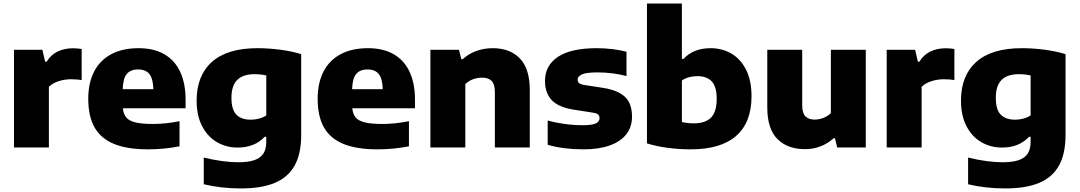

<svg xmlns="http://www.w3.org/2000/svg" viewBox="-20 -828 6061 1078"><path d="M58.5 -548.5H218L233.5 -481.5H242Q264.5 -519.5 302.5 -538.2Q340.5 -557 390 -557Q411.5 -557 438.5 -553V-378.5Q414 -383 378 -383Q342.5 -383 308.2 -371.8Q274 -360.5 254.5 -340.5V0H58.5Z M1022 -220H670Q673 -187 689.2 -168Q705.5 -149 741.5 -140.5Q777.5 -132 840.5 -132Q909 -132 988 -147.5V-6.5Q900.5 10.5 811.5 10.5Q694.5 10.5 620.5 -19.8Q546.5 -50 511 -112.5Q475.5 -175 475.5 -274Q475.5 -362 508.2 -425.8Q541 -489.5 604.2 -523.5Q667.5 -557.5 758 -557.5Q844 -557.5 903 -523.2Q962 -489 992 -424Q1022 -359 1022 -267.5ZM669 -327H841Q839.5 -386 819 -412Q798.5 -438 755.5 -438Q712 -438 691.2 -412Q670.5 -386 669 -327Z M1124 206.5V56.5Q1175.5 69.5 1225.5 76.2Q1275.5 83 1317.5 83Q1374.5 83 1409 70.8Q1443.5 58.5 1459.2 33.5Q1475 8.5 1475 -32V-60H1466Q1410 0.5 1314 0.5Q1251 0.5 1198.8 -29.5Q1146.5 -59.5 1115.2 -119Q1084 -178.5 1084 -263Q1084 -404 1170.2 -480.8Q1256.5 -557.5 1426 -557.5Q1488 -557.5 1554 -548.8Q1620 -540 1671 -524V-69.5Q1671 35 1634.5 101Q1598 167 1523.5 198.5Q1449 230 1333 230Q1221 230 1124 206.5ZM1475 -180V-404.5Q1443.5 -411.5 1408.5 -411.5Q1344.5 -411.5 1312 -379.2Q1279.5 -347 1279.5 -279Q1279.5 -212.5 1307.2 -184.2Q1335 -156 1388 -156Q1411.5 -156 1434.2 -162Q1457 -168 1475 -180Z M2310 -220H1958Q1961 -187 1977.2 -168Q1993.5 -149 2029.5 -140.5Q2065.5 -132 2128.5 -132Q2197 -132 2276 -147.5V-6.5Q2188.5 10.5 2099.5 10.5Q1982.5 10.5 1908.5 -19.8Q1834.5 -50 1799 -112.5Q1763.5 -175 1763.5 -274Q1763.5 -362 1796.2 -425.8Q1829 -489.5 1892.2 -523.5Q1955.5 -557.5 2046 -557.5Q2132 -557.5 2191 -523.2Q2250 -489 2280 -424Q2310 -359 2310 -267.5ZM1957 -327H2129Q2127.5 -386 2107 -412Q2086.5 -438 2043.5 -438Q2000 -438 1979.2 -412Q1958.5 -386 1957 -327Z M2396.5 -548.5H2557L2570 -496H2578.5Q2610 -525.5 2653.5 -541.5Q2697 -557.5 2747 -557.5Q2843 -557.5 2898.8 -500Q2954.5 -442.5 2954.5 -322.5V0H2758.5V-311Q2758.5 -355 2740.5 -373.5Q2722.5 -392 2686.5 -392Q2659.5 -392 2634.5 -382.5Q2609.5 -373 2592.5 -355.5V0H2396.5Z M3055 -15V-151.5Q3099 -139 3150.5 -132Q3202 -125 3253 -125Q3304 -125 3325 -135Q3346 -145 3346 -164.5Q3346 -178.5 3337.5 -185.5Q3329 -192.5 3306 -196L3202.5 -212Q3117.5 -225 3078.8 -264.8Q3040 -304.5 3040 -374Q3040 -460.5 3112.8 -509Q3185.5 -557.5 3331.5 -557.5Q3375.5 -557.5 3420 -552Q3464.5 -546.5 3497.5 -537.5V-401Q3463.5 -410.5 3420.8 -416Q3378 -421.5 3335.5 -421.5Q3271 -421.5 3247 -410.2Q3223 -399 3223 -380.5Q3223 -368.5 3231.8 -361.2Q3240.5 -354 3263 -350.5L3366.5 -334.5Q3448 -322 3488.2 -285Q3528.5 -248 3528.5 -172.5Q3528.5 -115.5 3496.8 -74.5Q3465 -33.5 3403.8 -11.5Q3342.5 10.5 3256 10.5Q3201 10.5 3149.2 4Q3097.5 -2.5 3055 -15Z M3612.5 -23V-808H3808.5V-497H3817.5Q3844.5 -527 3883 -542.2Q3921.5 -557.5 3969.5 -557.5Q4034 -557.5 4086 -527.5Q4138 -497.5 4168.8 -436.8Q4199.5 -376 4199.5 -287Q4199.5 -141.5 4113.8 -65.5Q4028 10.5 3857.5 10.5Q3793.5 10.5 3729.8 2.2Q3666 -6 3612.5 -23ZM4004 -272.5Q4004 -341.5 3976.2 -371Q3948.5 -400.5 3895.5 -400.5Q3871.5 -400.5 3848.8 -394.5Q3826 -388.5 3808.5 -376V-143Q3838.5 -135.5 3875 -135.5Q3941 -135.5 3972.5 -168.2Q4004 -201 4004 -272.5Z M4288 -224.5V-548.5H4484V-237.5Q4484 -193.5 4501.8 -175Q4519.5 -156.5 4553.5 -156.5Q4579 -156.5 4603.8 -166.2Q4628.5 -176 4645 -193V-548.5H4841V0H4680.5L4668 -52H4660.5Q4627.5 -22 4586.5 -6.2Q4545.5 9.5 4500 9.5Q4401.5 9.5 4344.8 -47.5Q4288 -104.5 4288 -224.5Z M4958.5 -548.5H5118L5133.5 -481.5H5142Q5164.5 -519.5 5202.5 -538.2Q5240.5 -557 5290 -557Q5311.5 -557 5338.5 -553V-378.5Q5314 -383 5278 -383Q5242.5 -383 5208.2 -371.8Q5174 -360.5 5154.5 -340.5V0H4958.5Z M5415.5 206.5V56.5Q5467 69.5 5517 76.2Q5567 83 5609 83Q5666 83 5700.5 70.8Q5735 58.5 5750.8 33.5Q5766.5 8.5 5766.5 -32V-60H5757.5Q5701.5 0.5 5605.5 0.5Q5542.5 0.5 5490.2 -29.5Q5438 -59.5 5406.8 -119Q5375.5 -178.5 5375.5 -263Q5375.5 -404 5461.8 -480.8Q5548 -557.5 5717.5 -557.5Q5779.5 -557.5 5845.5 -548.8Q5911.5 -540 5962.5 -524V-69.5Q5962.5 35 5926 101Q5889.5 167 5815 198.5Q5740.5 230 5624.5 230Q5512.5 230 5415.5 206.5ZM5766.5 -180V-404.5Q5735 -411.5 5700 -411.5Q5636 -411.5 5603.5 -379.2Q5571 -347 5571 -279Q5571 -212.5 5598.8 -184.2Q5626.5 -156 5679.5 -156Q5703 -156 5725.8 -162Q5748.5 -168 5766.5 -180Z"/></svg>

Font: Encode Sans Semi Expanded ExBd
Style: Regular
Weight: 800
Width: 6
Designer: Multiple Designers
Foundry: Impallari Type
Version: Version 2.000